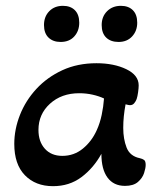

<svg xmlns="http://www.w3.org/2000/svg" viewBox="-20 -626 544 659"><path d="M188 -482Q162 -482 146.5 -497Q131 -512 131 -540Q131 -569 149 -587.5Q167 -606 196 -606Q222 -606 237 -591Q252 -576 252 -548Q252 -520 235 -501Q218 -482 188 -482ZM387 -482Q360 -482 344.5 -497Q329 -512 329 -540Q329 -569 347.5 -587.5Q366 -606 395 -606Q421 -606 436 -591Q451 -576 451 -548Q451 -520 433.5 -501Q416 -482 387 -482ZM162 13Q102 13 65.5 -24.5Q29 -62 29 -132Q29 -182 48.5 -231.5Q68 -281 105 -321Q142 -361 194 -385Q246 -409 311 -409Q371 -409 413.5 -388.5Q456 -368 456 -333Q456 -324 454 -309.5Q452 -295 449 -286Q446 -278 440.5 -271.5Q435 -265 426 -265Q422 -265 411 -268Q407 -247 405 -227Q403 -207 403 -187Q403 -149 414.5 -119.5Q426 -90 460 -83Q469 -81 474.5 -77Q480 -73 480 -60Q480 -49 474.5 -32Q469 -15 453.5 -1.5Q438 12 409 12Q370 12 349 -16.5Q328 -45 328 -98Q301 -49 259.5 -18Q218 13 162 13ZM194 -91Q234 -91 264.5 -116Q295 -141 312 -179Q323 -203 329 -231.5Q335 -260 337 -288Q320 -296 298 -301Q276 -306 252 -306Q191 -306 151.5 -270Q112 -234 112 -180Q112 -140 134 -115.5Q156 -91 194 -91Z"/></svg>

Font: Akaya Telivigala
Style: Regular
Weight: 400
Designer: Vaishnavi Murthy Yerkadithaya, Juan Luis Blanco Aristondo
Version: Version 1.002; ttfautohint (v1.8.3)